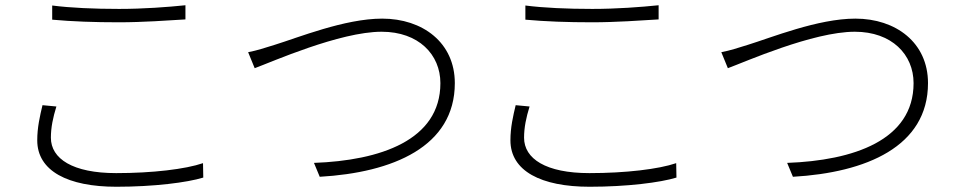

<svg xmlns="http://www.w3.org/2000/svg" viewBox="-20 -705 3648 732"><path d="M122 -170C122 -53 239 7 424 7C566 7 693 -9 755 -28L754 -83C687 -60 561 -45 423 -45C257 -45 174 -100 174 -180C174 -219 182 -257 195 -299L142 -304C132 -262 122 -219 122 -170ZM179 -630C256 -623 339 -620 434 -620C523 -620 622 -627 687 -631V-685C619 -678 527 -671 434 -671C339 -671 249 -675 179 -684Z M926 -506 951 -445C1014 -468 1275 -584 1435 -584C1576 -584 1659 -497 1659 -388C1659 -170 1429 -93 1177 -84L1199 -31C1478 -47 1714 -146 1714 -388C1714 -543 1591 -634 1437 -634C1294 -634 1115 -561 1027 -534C988 -522 962 -513 926 -506Z M1926 -170C1926 -53 2043 7 2228 7C2370 7 2497 -9 2559 -28L2558 -83C2491 -60 2365 -45 2227 -45C2061 -45 1978 -100 1978 -180C1978 -219 1986 -257 1999 -299L1946 -304C1936 -262 1926 -219 1926 -170ZM1983 -630C2060 -623 2143 -620 2238 -620C2327 -620 2426 -627 2491 -631V-685C2423 -678 2331 -671 2238 -671C2143 -671 2053 -675 1983 -684Z M2730 -506 2755 -445C2818 -468 3079 -584 3239 -584C3380 -584 3463 -497 3463 -388C3463 -170 3233 -93 2981 -84L3003 -31C3282 -47 3518 -146 3518 -388C3518 -543 3395 -634 3241 -634C3098 -634 2919 -561 2831 -534C2792 -522 2766 -513 2730 -506Z"/></svg>

Font: GenEiGothic-pro-Light
Style: Regular
Weight: 300
Designer: Ryoko NISHIZUKA (kana & ideographs); Paul D. Hunt (Latin, Greek & Cyrillic); Wenlong ZHANG (bopomofo); Sandoll Communica
Foundry: Adobe Systems Incorporated; o_tamon
Version: Version 1.000.140830